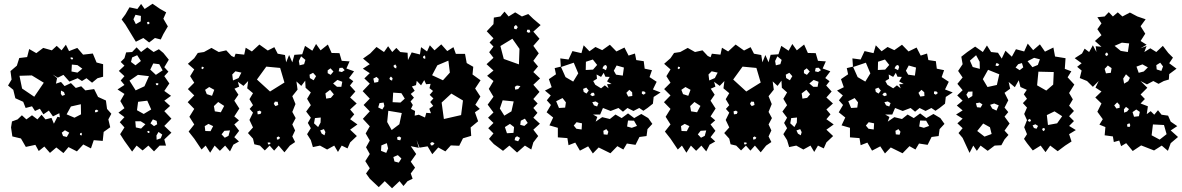

<svg xmlns="http://www.w3.org/2000/svg" viewBox="-20 -788 6315 1026"><path d="M281 0 247 29 217 -5 187 19 169 -14 118 -3 92 -48 46 -59 39 -107 44 -139 74 -150 97 -172 121 -150 151 -172 180 -150 202 -175 223 -150 255 -158 268 -127 287 -164 300 -161 297 -183 263 -166 241 -197 212 -177 193 -207 167 -195 151 -220 117 -211 104 -244 62 -263 51 -308 23 -331 42 -363 36 -408 70 -437 83 -478 125 -483 136 -526 174 -504 211 -532 257 -519 283 -543 309 -519 332 -549 349 -515 393 -532 424 -496 476 -502 496 -454 531 -445V-409V-378L501 -370L472 -346L442 -370L418 -355L395 -370L351 -352L319 -388L289 -373L261 -390L285 -371L279 -341L306 -350L325 -328L359 -344L385 -318L414 -327L436 -305L483 -312L504 -270L546 -251L552 -206L575 -180L559 -150L569 -108L534 -83L529 -35L481 -39L466 5L425 -16L391 21L346 -2L319 30ZM365 -482 355 -479 361 -471 367 -470 371 -476ZM394 -440 364 -443 362 -406 394 -400 420 -421ZM214 -346 150 -385 84 -383 98 -315 163 -271ZM322 -296 306 -304 305 -287 312 -276 327 -281ZM412 -231 359 -219 336 -177 378 -159 413 -177ZM506 -195 498 -202 489 -200 487 -188 498 -189ZM327 -92 310 -79 317 -61 337 -56 350 -79ZM418 -73 414 -79 408 -75 407 -67 416 -64Z M650 -657 630 -684 650 -711 672 -749 714 -740 734 -767 753 -740 795 -768 836 -740 868 -722 853 -688 877 -647 853 -606 839 -577 808 -585 777 -561 746 -585 706 -565ZM733 -703 704 -709 693 -685 706 -659 732 -674ZM778 -669 772 -672 765 -668 769 -658 778 -660ZM645 -35 622 -71 645 -107 620 -135 645 -162 613 -186 645 -210 623 -248 645 -286 608 -310 645 -334 625 -358 645 -381 615 -409 645 -437 625 -457 645 -477 654 -508 686 -510 710 -535 734 -510 767 -535 801 -510 829 -525 853 -505 882 -469 858 -429 880 -405 858 -381 885 -342 858 -302 894 -276 858 -250 889 -222 858 -194 896 -154 858 -115 896 -79 858 -43 867 -10H833L803 21L773 -10L742 16L710 -10L686 22ZM713 -493 686 -481 680 -457 704 -439 733 -462ZM831 -445 799 -449 783 -416 813 -388 849 -412ZM776 -381 717 -388 672 -357 705 -305 752 -327ZM827 -341 820 -344 812 -342 815 -333H824ZM767 -250 718 -244 712 -199 748 -179 788 -203ZM817 -142 797 -150 784 -129 803 -114 820 -124ZM732 -140H703L706 -107L734 -101L757 -124ZM774 -89 766 -85 771 -78 777 -77 780 -84ZM847 -69 827 -83 816 -64 817 -41 839 -49Z M1018 -47 988 -85 1018 -123 992 -164 1018 -206 983 -242 1018 -278 984 -312 1018 -346 996 -381 1018 -417 984 -447 1018 -477 1037 -505 1070 -510 1110 -532 1149 -510 1189 -519 1217 -489 1232 -482 1239 -501 1285 -496 1293 -533 1326 -513 1366 -550 1411 -518 1446 -536 1464 -501 1503 -494 1509 -455 1525 -494 1542 -455 1553 -495 1595 -498 1610 -543 1649 -517 1669 -553 1693 -519 1732 -550 1752 -505 1794 -504 1806 -463 1848 -460 1831 -422 1872 -407 1845 -371 1868 -354 1850 -331 1879 -299 1851 -267 1886 -235 1851 -203 1873 -177 1851 -151 1890 -123 1851 -95 1887 -61 1851 -27 1837 5 1806 -10 1786 24 1766 -10 1728 11 1690 -10 1652 -2 1641 -39 1621 -71 1641 -103 1625 -131 1641 -159 1616 -192 1641 -226 1621 -260 1641 -294 1613 -319 1611 -357 1590 -329 1564 -353 1570 -309 1542 -274 1559 -232 1542 -190 1560 -157 1542 -123 1557 -91 1542 -59 1557 -29 1529 -10 1500 26 1469 -10 1445 17 1421 -10 1395 16 1369 -10 1339 -17 1332 -47 1305 -77 1332 -107 1313 -147 1332 -186 1314 -206 1332 -226 1313 -258 1332 -290 1301 -316 1306 -355 1281 -329 1251 -351 1258 -325 1233 -314 1254 -282 1232 -250 1259 -208 1232 -166 1257 -145 1232 -123 1258 -89 1232 -55 1257 -32 1227 -15 1209 21 1183 -10 1155 18 1127 -10 1103 28 1079 -10 1057 11ZM1612 -468 1589 -487 1577 -462 1581 -439 1605 -445ZM1477 -425 1403 -432 1353 -363 1423 -299 1500 -347ZM1069 -429 1059 -432 1056 -423 1062 -418 1067 -422ZM1810 -426 1794 -425 1790 -407 1807 -403 1822 -413ZM1746 -423 1731 -412V-397L1747 -388L1762 -406ZM1270 -400 1238 -407 1221 -390 1225 -358 1255 -371ZM1653 -399 1634 -389 1636 -371 1656 -359 1669 -381ZM1809 -351 1783 -361 1760 -342 1781 -324H1804ZM1098 -323 1076 -308 1085 -285 1113 -276 1125 -308ZM1744 -308 1719 -289 1723 -261 1748 -265 1764 -284ZM1464 -244 1449 -245 1443 -233 1452 -221 1467 -227ZM1146 -243 1123 -221 1128 -193 1160 -188 1178 -222ZM1368 -197 1355 -193 1357 -177 1372 -179 1377 -190ZM1694 -160 1663 -157 1658 -129 1680 -109 1693 -133ZM1119 -114 1094 -126 1074 -114 1077 -88 1105 -87ZM1719 -82 1711 -98 1691 -91 1699 -74 1714 -65ZM1209 -91 1179 -89 1164 -70 1181 -52 1201 -62ZM1468 -59 1459 -54 1460 -42 1471 -44 1477 -52ZM1427 -24 1419 -27 1410 -26 1413 -16 1421 -17Z M1956 167 1936 139 1956 111 1932 73 1956 35 1936 -1 1956 -37 1934 -75 1956 -113 1919 -153 1956 -193 1923 -227 1956 -261 1918 -301 1956 -341 1927 -369 1956 -397 1919 -421 1956 -445 1920 -475 1958 -502 1992 -537 2032 -510 2054 -541 2076 -510 2098 -532 2119 -510 2158 -506 2160 -467 2180 -508 2224 -497 2230 -536 2262 -513 2277 -546 2302 -519 2338 -551 2370 -515 2403 -536 2416 -500H2465L2474 -451L2509 -431L2505 -390L2548 -359L2519 -315L2547 -272L2520 -228L2544 -206L2518 -188L2535 -140L2495 -107L2498 -62L2454 -49L2434 -9L2389 -11L2360 21L2322 0L2290 36L2265 -6L2222 1L2206 -40L2218 2L2175 -7L2204 35L2175 76L2198 108L2175 139L2185 167L2158 180L2136 206L2115 180L2075 218L2036 180L2004 212ZM2253 -484 2249 -492 2241 -486V-478L2252 -473ZM2376 -464 2317 -439 2289 -386 2347 -359 2384 -400ZM2092 -444 2082 -436 2087 -427 2097 -422 2099 -434ZM2069 -379 2061 -370 2064 -362 2075 -357 2078 -370ZM2004 -366 1992 -377 1975 -368 1980 -346 2001 -350ZM2251 -160 2258 -185 2283 -183 2274 -207 2295 -222 2279 -243 2296 -262 2276 -281 2294 -302 2275 -317 2281 -340 2257 -338 2247 -360 2230 -332 2207 -356 2203 -333 2181 -326 2196 -303 2175 -286 2192 -266 2174 -246 2186 -227 2176 -206 2198 -195 2196 -170 2218 -175ZM2125 -290 2081 -293 2078 -242 2120 -240 2143 -261ZM2454 -251 2392 -288 2340 -240 2352 -152 2444 -173ZM2030 -240 2008 -237 2001 -214 2023 -203 2034 -221ZM2127 -184 2055 -196 2049 -136 2073 -93 2114 -124ZM2124 -52 2113 -59 2102 -54 2104 -41 2119 -38ZM2289 -29 2279 -23 2283 -11 2294 -12 2302 -23ZM2047 -23 2018 -11 2016 18 2044 29 2054 5ZM2125 59 2106 41 2082 51 2088 75 2111 81Z M2619 -18 2593 -46 2617 -75 2589 -103 2617 -131 2588 -159 2617 -187 2586 -229 2617 -271 2592 -313 2617 -355 2583 -383 2617 -411 2580 -445 2617 -479 2594 -509 2617 -539 2596 -561 2617 -583 2581 -621 2617 -659 2619 -694 2654 -700 2676 -726 2698 -700 2733 -722 2769 -700 2803 -713 2830 -687 2869 -654 2830 -619 2863 -581 2830 -543 2859 -503 2830 -463 2855 -433 2830 -403 2866 -369 2830 -335 2863 -297 2830 -259 2853 -235 2830 -211 2852 -185 2830 -159 2865 -127 2830 -95 2856 -61 2830 -27 2819 11 2785 -10 2743 27 2702 -10 2668 18ZM2737 -655 2727 -646V-635L2739 -631L2747 -643ZM2810 -629H2797L2795 -618L2803 -613L2814 -616ZM2718 -581 2654 -542 2672 -473 2753 -444 2756 -527ZM2761 -328 2742 -331 2731 -324 2733 -309 2749 -312ZM2725 -246 2666 -252 2651 -208 2675 -170 2713 -193ZM2785 -154 2763 -143 2760 -121 2782 -115 2800 -131ZM2727 -109 2705 -126 2678 -109 2689 -76 2724 -78ZM2759 -51 2743 -60 2733 -53 2730 -39 2749 -33Z M3179 0 3148 32 3123 -6 3079 17 3054 -26 3018 -12 3012 -50 2961 -54V-105L2916 -118L2936 -160L2901 -188L2924 -227L2902 -252L2923 -278L2892 -304L2928 -322L2913 -365L2951 -391L2944 -424L2977 -432L2974 -476L3018 -470L3039 -515L3087 -504L3099 -546L3130 -514L3162 -537L3198 -520L3239 -549L3274 -513L3317 -534L3339 -491L3373 -502L3380 -467L3420 -461L3425 -421L3464 -413L3451 -376L3489 -351L3469 -310L3510 -294L3473 -270L3469 -234L3440 -211L3418 -196L3396 -211L3365 -195L3333 -211L3309 -191L3285 -211L3243 -195L3202 -211L3187 -176H3149L3172 -163L3163 -138L3198 -162L3239 -152L3269 -176L3302 -157L3336 -182L3369 -157L3407 -179L3444 -157L3466 -126L3440 -98L3435 -61L3397 -56L3376 -14L3330 -21L3311 11L3279 -7L3242 31ZM3171 -441 3148 -470 3111 -458 3110 -414 3149 -416ZM3070 -396 3046 -453 2978 -430 3002 -376 3043 -352ZM3218 -441 3207 -437 3199 -423 3218 -413 3224 -430ZM3314 -427 3275 -438 3260 -410 3272 -389 3308 -384ZM3192 -316 3212 -332 3232 -316 3224 -338 3248 -339 3224 -353 3238 -377 3215 -378 3206 -399 3192 -377 3168 -390 3170 -367 3150 -355 3161 -335ZM3113 -320 3096 -313 3099 -297 3114 -288 3126 -304ZM3358 -295 3343 -308 3327 -292 3337 -272 3359 -275ZM3422 -300 3410 -299V-287L3420 -282L3431 -291ZM3154 -292H3142L3134 -281L3146 -274L3158 -279ZM2986 -264 2952 -247 2967 -211 3000 -213 3004 -241ZM3163 -246 3145 -242 3154 -225 3171 -219 3178 -237ZM3368 -143 3336 -144 3331 -112 3356 -105 3384 -115ZM3090 -129 3061 -135 3046 -117 3060 -100 3088 -96ZM3220 -98 3204 -89 3206 -70 3226 -68 3231 -84Z M3563 -47 3533 -85 3563 -123 3537 -164 3563 -206 3528 -242 3563 -278 3529 -312 3563 -346 3541 -381 3563 -417 3529 -447 3563 -477 3582 -505 3615 -510 3655 -532 3694 -510 3734 -519 3762 -489 3777 -482 3784 -501 3830 -496 3838 -533 3871 -513 3911 -550 3956 -518 3991 -536 4009 -501 4048 -494 4054 -455 4070 -494 4087 -455 4098 -495 4140 -498 4155 -543 4194 -517 4214 -553 4238 -519 4277 -550 4297 -505 4339 -504 4351 -463 4393 -460 4376 -422 4417 -407 4390 -371 4413 -354 4395 -331 4424 -299 4396 -267 4431 -235 4396 -203 4418 -177 4396 -151 4435 -123 4396 -95 4432 -61 4396 -27 4382 5 4351 -10 4331 24 4311 -10 4273 11 4235 -10 4197 -2 4186 -39 4166 -71 4186 -103 4170 -131 4186 -159 4161 -192 4186 -226 4166 -260 4186 -294 4158 -319 4156 -357 4135 -329 4109 -353 4115 -309 4087 -274 4104 -232 4087 -190 4105 -157 4087 -123 4102 -91 4087 -59 4102 -29 4074 -10 4045 26 4014 -10 3990 17 3966 -10 3940 16 3914 -10 3884 -17 3877 -47 3850 -77 3877 -107 3858 -147 3877 -186 3859 -206 3877 -226 3858 -258 3877 -290 3846 -316 3851 -355 3826 -329 3796 -351 3803 -325 3778 -314 3799 -282 3777 -250 3804 -208 3777 -166 3802 -145 3777 -123 3803 -89 3777 -55 3802 -32 3772 -15 3754 21 3728 -10 3700 18 3672 -10 3648 28 3624 -10 3602 11ZM4157 -468 4134 -487 4122 -462 4126 -439 4150 -445ZM4022 -425 3948 -432 3898 -363 3968 -299 4045 -347ZM3614 -429 3604 -432 3601 -423 3607 -418 3612 -422ZM4355 -426 4339 -425 4335 -407 4352 -403 4367 -413ZM4291 -423 4276 -412V-397L4292 -388L4307 -406ZM3815 -400 3783 -407 3766 -390 3770 -358 3800 -371ZM4198 -399 4179 -389 4181 -371 4201 -359 4214 -381ZM4354 -351 4328 -361 4305 -342 4326 -324H4349ZM3643 -323 3621 -308 3630 -285 3658 -276 3670 -308ZM4289 -308 4264 -289 4268 -261 4293 -265 4309 -284ZM4009 -244 3994 -245 3988 -233 3997 -221 4012 -227ZM3691 -243 3668 -221 3673 -193 3705 -188 3723 -222ZM3913 -197 3900 -193 3902 -177 3917 -179 3922 -190ZM4239 -160 4208 -157 4203 -129 4225 -109 4238 -133ZM3664 -114 3639 -126 3619 -114 3622 -88 3650 -87ZM4264 -82 4256 -98 4236 -91 4244 -74 4259 -65ZM3754 -91 3724 -89 3709 -70 3726 -52 3746 -62ZM4013 -59 4004 -54 4005 -42 4016 -44 4022 -52ZM3972 -24 3964 -27 3955 -26 3958 -16 3966 -17Z M4740 0 4709 32 4684 -6 4640 17 4615 -26 4579 -12 4573 -50 4522 -54V-105L4477 -118L4497 -160L4462 -188L4485 -227L4463 -252L4484 -278L4453 -304L4489 -322L4474 -365L4512 -391L4505 -424L4538 -432L4535 -476L4579 -470L4600 -515L4648 -504L4660 -546L4691 -514L4723 -537L4759 -520L4800 -549L4835 -513L4878 -534L4900 -491L4934 -502L4941 -467L4981 -461L4986 -421L5025 -413L5012 -376L5050 -351L5030 -310L5071 -294L5034 -270L5030 -234L5001 -211L4979 -196L4957 -211L4926 -195L4894 -211L4870 -191L4846 -211L4804 -195L4763 -211L4748 -176H4710L4733 -163L4724 -138L4759 -162L4800 -152L4830 -176L4863 -157L4897 -182L4930 -157L4968 -179L5005 -157L5027 -126L5001 -98L4996 -61L4958 -56L4937 -14L4891 -21L4872 11L4840 -7L4803 31ZM4732 -441 4709 -470 4672 -458 4671 -414 4710 -416ZM4631 -396 4607 -453 4539 -430 4563 -376 4604 -352ZM4779 -441 4768 -437 4760 -423 4779 -413 4785 -430ZM4875 -427 4836 -438 4821 -410 4833 -389 4869 -384ZM4753 -316 4773 -332 4793 -316 4785 -338 4809 -339 4785 -353 4799 -377 4776 -378 4767 -399 4753 -377 4729 -390 4731 -367 4711 -355 4722 -335ZM4674 -320 4657 -313 4660 -297 4675 -288 4687 -304ZM4919 -295 4904 -308 4888 -292 4898 -272 4920 -275ZM4983 -300 4971 -299V-287L4981 -282L4992 -291ZM4715 -292H4703L4695 -281L4707 -274L4719 -279ZM4547 -264 4513 -247 4528 -211 4561 -213 4565 -241ZM4724 -246 4706 -242 4715 -225 4732 -219 4739 -237ZM4929 -143 4897 -144 4892 -112 4917 -105 4945 -115ZM4651 -129 4622 -135 4607 -117 4621 -100 4649 -96ZM4781 -98 4765 -89 4767 -70 4787 -68 4792 -84Z M5124 -51 5102 -77 5124 -103 5096 -129 5124 -154 5089 -176 5124 -198 5093 -224 5124 -250 5095 -278 5124 -306 5096 -340 5124 -374 5100 -409 5124 -445 5117 -485 5149 -510 5191 -539 5232 -510 5254 -545 5276 -510 5313 -506 5333 -475 5353 -517 5387 -485 5409 -525 5453 -513 5472 -555 5501 -520 5537 -551 5564 -512 5609 -534 5618 -486 5674 -477 5670 -420 5705 -407 5685 -375 5721 -336 5693 -291 5713 -257 5693 -223 5719 -195 5693 -167 5719 -141 5693 -115 5729 -93 5693 -71 5706 -32 5672 -10 5632 20 5592 -10 5567 25 5541 -10 5499 16 5468 -23 5452 -46 5468 -71 5453 -108 5468 -146 5453 -179 5468 -213 5446 -237 5468 -260 5451 -284 5467 -308 5433 -323 5424 -359 5403 -322 5370 -350 5378 -314 5348 -292 5368 -252 5348 -213 5368 -189 5348 -165 5375 -128 5348 -90 5369 -67 5348 -43 5331 -12 5295 -10 5258 18 5220 -10 5200 18 5181 -10 5161 29ZM5215 -458 5196 -493 5163 -464 5178 -430 5216 -420ZM5537 -471 5506 -479 5471 -461 5497 -429 5526 -441ZM5441 -451 5421 -445 5407 -427 5429 -413 5448 -428ZM5313 -449 5303 -450 5300 -437 5312 -435 5320 -442ZM5320 -391 5260 -415 5232 -365 5257 -323 5307 -334ZM5611 -403 5529 -405 5522 -332 5571 -304 5608 -336ZM5177 -299 5154 -298 5144 -282 5155 -262 5176 -275ZM5215 -240 5195 -236 5201 -215 5220 -213 5230 -230ZM5293 -235 5271 -228 5282 -208 5305 -197 5317 -225ZM5615 -193 5574 -173 5580 -120 5629 -129 5656 -167ZM5488 -148 5479 -153 5472 -142 5483 -137 5489 -142ZM5270 -108 5234 -128 5202 -88 5241 -58 5279 -72ZM5513 -124 5498 -118 5505 -104 5519 -100 5527 -115ZM5561 -104 5552 -103 5549 -95 5556 -87 5564 -94Z M6078 -11 6033 19 5998 -23 5971 -7 5961 -37 5932 -29 5927 -59 5883 -65 5887 -109 5855 -122 5873 -151 5844 -191 5866 -235 5833 -267 5866 -299 5834 -320 5851 -355 5820 -324 5789 -355 5750 -371 5760 -411 5736 -431 5760 -450 5723 -477 5762 -502 5776 -528 5800 -510 5820 -546 5839 -510 5835 -541 5866 -538 5831 -569 5866 -600 5844 -632 5866 -663 5844 -696 5883 -700 5905 -723 5927 -700 5953 -722 5978 -700 6018 -721 6058 -700 6102 -685 6075 -648 6100 -608 6075 -569 6107 -549 6075 -530 6107 -542 6095 -510 6127 -530 6159 -510 6194 -543 6223 -505 6248 -480 6228 -450 6267 -421 6228 -392 6226 -363 6199 -355 6171 -340 6143 -355 6109 -337 6075 -355 6111 -319 6075 -283 6098 -259 6075 -235 6114 -220 6108 -178 6129 -194 6148 -175 6168 -199 6187 -175 6222 -170 6236 -138 6271 -114 6236 -91 6275 -56 6236 -23 6221 18 6188 -10 6147 16ZM6014 -556 5975 -560 5936 -543 5969 -516 6007 -510ZM5902 -498 5895 -508 5887 -502 5886 -494 5895 -488ZM6195 -433 6180 -453 6159 -440 6161 -417 6186 -409ZM6085 -444 6053 -432 6065 -399 6092 -406 6114 -428ZM5920 -424 5900 -438 5883 -420 5890 -396 5916 -399ZM6018 -372 5997 -391 5982 -368 5987 -341 6009 -354ZM5963 -227 5950 -241 5934 -225 5946 -208 5963 -212ZM6013 -205 5997 -217 5986 -204 5987 -186 6003 -192ZM6071 -190 6052 -203 6032 -189 6040 -164 6066 -167ZM6020 -119 6016 -129 6004 -125 6003 -112 6016 -109ZM6200 -120 6141 -123 6134 -65 6177 -42 6214 -71Z"/></svg>

Font: Rubik Gemstones
Style: Regular
Weight: 400
Designer: Hubert and Fischer, NaN
Foundry: Hubert and Fischer, NaN
Version: Version 2.200